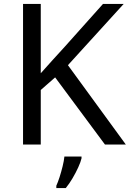

<svg xmlns="http://www.w3.org/2000/svg" viewBox="-20 -734 659 975"><path d="M619 0H513L260 -341L187 -277V0H97V-714H187V-362Q217 -396 248 -430Q279 -464 310 -498L503 -714H608L325 -403ZM394 70Q390 88 377.5 115.5Q365 143 348.5 171Q332 199 314 221H266V209Q274 192 282.5 165.5Q291 139 298 110.5Q305 82 307 61H394Z"/></svg>

Font: Noto Sans Deseret
Style: Regular
Weight: 400
Designer: Monotype Design Team
Foundry: Monotype Imaging Inc.
Version: Version 2.001; ttfautohint (v1.8.4.7-5d5b)